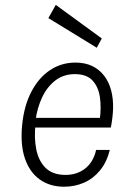

<svg xmlns="http://www.w3.org/2000/svg" viewBox="-20 -734 496 764"><path d="M235 9Q178.5 9 138.2 -19.8Q98 -48.5 79.2 -103.2Q60.5 -158 68 -235.5Q75.5 -313 104.8 -369Q134 -425 179.2 -455Q224.5 -485 280 -485Q318.5 -485 347 -471.2Q375.5 -457.5 394.5 -432.5Q413.5 -407.5 422.2 -374.5Q431 -341.5 430 -302.5Q429.5 -286 427.2 -266Q425 -246 421 -226.5H97L121.5 -242Q115 -185 124.5 -138.8Q134 -92.5 162.2 -65.2Q190.5 -38 240.5 -38Q286.5 -38 319 -63.5Q351.5 -89 362.5 -137.5H417Q405 -89 378.2 -56.2Q351.5 -23.5 314.5 -7.2Q277.5 9 235 9ZM121.5 -256 103.5 -265H401.5L377 -259Q383.5 -306.5 377.5 -347.5Q371.5 -388.5 348 -413.8Q324.5 -439 278 -439Q232.5 -439 199.8 -413.5Q167 -388 147.5 -346.2Q128 -304.5 121.5 -256ZM365 -544 172.5 -662 202 -714.5 385 -581Z"/></svg>

Font: Karla Light
Style: Italic
Weight: 300
Italic angle: -8°
Designer: Jonathan Pinhorn
Version: Version 2.004;gftools[0.9.33]